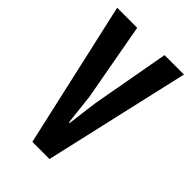

<svg xmlns="http://www.w3.org/2000/svg" viewBox="-203 -753 834 834"><g transform="rotate(45 213.5 -336.0)"><path d="M159.2 0 7.8 -672.4H130.9L195.8 -314.9L211.9 -171.9H215.8L234.4 -314.9L298.8 -672.4H418L264.6 0Z"/></g></svg>

Font: FjallaOne
Style: Regular
Weight: 400
Designer: Irina Smirnova
Foundry: Irina Smirnova
Version: Version 1.001